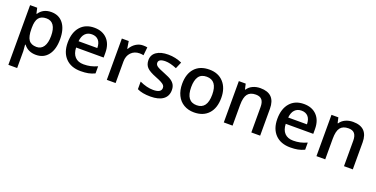

<svg xmlns="http://www.w3.org/2000/svg" viewBox="-23 -1334 4620 2358"><g transform="rotate(20 2287.0 -155.0)"><path d="M356 9.8Q253.4 9.8 196.8 -64H189.9Q196.8 4.4 196.8 19V240.2H82V-540H174.8Q178.7 -524.9 190.9 -467.8H196.8Q250.5 -549.8 357.9 -549.8Q459 -549.8 515.4 -476.6Q571.8 -403.3 571.8 -271Q571.8 -138.7 514.4 -64.5Q457 9.8 356 9.8ZM328.1 -456.1Q259.8 -456.1 228.3 -416Q196.8 -376 196.8 -288.1V-271Q196.8 -172.4 228 -128.2Q259.3 -84 330.1 -84Q389.6 -84 421.9 -132.8Q454.1 -181.6 454.1 -272Q454.1 -362.8 422.1 -409.4Q390.1 -456.1 328.1 -456.1Z M940.9 9.8Q814.9 9.8 743.9 -63.7Q672.9 -137.2 672.9 -266.1Q672.9 -398.4 738.8 -474.1Q804.7 -549.8 919.9 -549.8Q1026.9 -549.8 1088.9 -484.9Q1150.9 -419.9 1150.9 -306.2V-244.1H791Q793.5 -165.5 833.5 -123.3Q873.5 -81.1 946.3 -81.1Q994.1 -81.1 1035.4 -90.1Q1076.7 -99.1 1124 -120.1V-26.9Q1082 -6.8 1039.1 1.5Q996.1 9.8 940.9 9.8ZM919.9 -462.9Q865.2 -462.9 832.3 -428.2Q799.3 -393.6 793 -327.1H1038.1Q1037.1 -394 1005.9 -428.5Q974.6 -462.9 919.9 -462.9Z M1555.2 -549.8Q1589.8 -549.8 1612.3 -544.9L1601.1 -438Q1576.7 -443.8 1550.3 -443.8Q1481.4 -443.8 1438.7 -398.9Q1396 -354 1396 -282.2V0H1281.2V-540H1371.1L1386.2 -444.8H1392.1Q1418.9 -493.2 1462.2 -521.5Q1505.4 -549.8 1555.2 -549.8Z M2075.2 -153.8Q2075.2 -74.7 2017.6 -32.5Q1960 9.8 1852.5 9.8Q1744.6 9.8 1679.2 -22.9V-122.1Q1774.4 -78.1 1856.4 -78.1Q1962.4 -78.1 1962.4 -142.1Q1962.4 -162.6 1950.7 -176.3Q1939 -189.9 1912.1 -204.6Q1885.3 -219.2 1837.4 -237.8Q1744.1 -273.9 1711.2 -310.1Q1678.2 -346.2 1678.2 -403.8Q1678.2 -473.1 1734.1 -511.5Q1790 -549.8 1886.2 -549.8Q1981.4 -549.8 2066.4 -511.2L2029.3 -424.8Q1941.9 -460.9 1882.3 -460.9Q1791.5 -460.9 1791.5 -409.2Q1791.5 -383.8 1815.2 -366.2Q1838.9 -348.6 1918.5 -317.9Q1985.4 -292 2015.6 -270.5Q2045.9 -249 2060.5 -220.9Q2075.2 -192.9 2075.2 -153.8Z M2678.2 -271Q2678.2 -138.7 2610.4 -64.5Q2542.5 9.8 2421.4 9.8Q2345.7 9.8 2287.6 -24.4Q2229.5 -58.6 2198.2 -122.6Q2167 -186.5 2167 -271Q2167 -402.3 2234.4 -476.1Q2301.8 -549.8 2424.3 -549.8Q2541.5 -549.8 2609.9 -474.4Q2678.2 -398.9 2678.2 -271ZM2285.2 -271Q2285.2 -84 2423.3 -84Q2560.1 -84 2560.1 -271Q2560.1 -456.1 2422.4 -456.1Q2350.1 -456.1 2317.6 -408.2Q2285.2 -360.4 2285.2 -271Z M3285.2 0H3169.9V-332Q3169.9 -394.5 3144.8 -425.3Q3119.6 -456.1 3064.9 -456.1Q2992.2 -456.1 2958.5 -413.1Q2924.8 -370.1 2924.8 -269V0H2810.1V-540H2899.9L2916 -469.2H2921.9Q2946.3 -507.8 2991.2 -528.8Q3036.1 -549.8 3090.8 -549.8Q3285.2 -549.8 3285.2 -352.1Z M3680.7 9.8Q3554.7 9.8 3483.6 -63.7Q3412.6 -137.2 3412.6 -266.1Q3412.6 -398.4 3478.5 -474.1Q3544.4 -549.8 3659.7 -549.8Q3766.6 -549.8 3828.6 -484.9Q3890.6 -419.9 3890.6 -306.2V-244.1H3530.8Q3533.2 -165.5 3573.2 -123.3Q3613.3 -81.1 3686 -81.1Q3733.9 -81.1 3775.1 -90.1Q3816.4 -99.1 3863.8 -120.1V-26.9Q3821.8 -6.8 3778.8 1.5Q3735.8 9.8 3680.7 9.8ZM3659.7 -462.9Q3605 -462.9 3572 -428.2Q3539.1 -393.6 3532.7 -327.1H3777.8Q3776.9 -394 3745.6 -428.5Q3714.4 -462.9 3659.7 -462.9Z M4496.1 0H4380.9V-332Q4380.9 -394.5 4355.7 -425.3Q4330.6 -456.1 4275.9 -456.1Q4203.1 -456.1 4169.4 -413.1Q4135.7 -370.1 4135.7 -269V0H4021V-540H4110.8L4127 -469.2H4132.8Q4157.2 -507.8 4202.1 -528.8Q4247.1 -549.8 4301.8 -549.8Q4496.1 -549.8 4496.1 -352.1Z"/></g></svg>

Font: f0_41264          
Style: Regular
Weight: 600
Foundry: Ascender Corporation
Version: Version 1.10